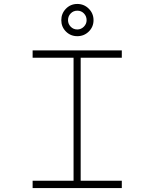

<svg xmlns="http://www.w3.org/2000/svg" viewBox="-20 -951 780 971"><path d="M596 -696V-659H388V-37H596V0H145V-37H352V-659H145V-696ZM290 -849Q290 -883 313.5 -907Q337 -931 371 -931Q405 -931 429 -907Q453 -883 453 -849Q453 -815 429 -791.5Q405 -768 371 -768Q337 -768 313.5 -791.5Q290 -815 290 -849ZM371 -802Q390 -802 404 -816Q418 -830 418 -849Q418 -869 404.5 -883Q391 -897 371 -897Q351 -897 337.5 -883Q324 -869 324 -849Q324 -830 337.5 -816Q351 -802 371 -802Z"/></svg>

Font: M Major Mono Display
Style: Regular
Weight: 400
Designer: Emre Parlak
Foundry: Emre Parlak
Version: Version 2.000; ttfautohint (v1.8) -l 8 -r 50 -G 200 -x 14 -D